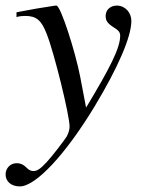

<svg xmlns="http://www.w3.org/2000/svg" viewBox="-44 -461 508 687"><path d="M243 -186C226 -275 173 -441 158 -441H154C100 -433 67 -427 47 -423C37 -421 26 -419 15 -417V-400C26 -403 35 -404 46 -404C86 -404 104 -389 123 -340C150 -272 205 -48 205 -8C205 3 201 15 195 27C187 40 142 99 124 118C101 143 89 151 76 151C50 151 50 123 15 123C-7 123 -24 141 -24 163C-24 189 -3 206 27 206C84 206 191 91 295 -81C378 -219 426 -329 426 -386C426 -416 404 -441 374 -441C351 -441 334 -426 334 -404C334 -388 340 -378 360 -365C379 -353 386 -347 386 -333C386 -289 349 -217 264 -76Z"/></svg>

Font: XITS
Style: Italic
Weight: 400
Italic angle: -16.33°
Designer: MicroPress Inc., with final additions and corrections provided by Coen Hoffman, Elsevier (retired)
Version: Version 1.107